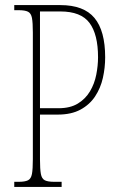

<svg xmlns="http://www.w3.org/2000/svg" viewBox="-20 -734 473 754"><path d="M36 0V-20H53Q78 -20 90 -26Q102 -32 105.5 -51Q109 -70 109 -109V-606Q109 -645 105.5 -663.5Q102 -682 90 -688Q78 -694 53 -694H36V-714H217Q309 -714 351 -663.5Q393 -613 393 -509Q393 -468 384 -428Q375 -388 353.5 -355.5Q332 -323 296 -303.5Q260 -284 207 -284H137V-108Q137 -70 140.5 -51Q144 -32 156 -26Q168 -20 193 -20H222V0ZM210 -309Q256 -309 286 -327.5Q316 -346 333.5 -375.5Q351 -405 358 -440.5Q365 -476 365 -509Q365 -599 331.5 -644Q298 -689 217 -689H137V-309Z"/></svg>

Font: Noto Serif Ethiopic ExtraCondensed Thin
Style: Regular
Weight: 100
Width: 2
Designer: Monotype Design Team
Foundry: Monotype Imaging Inc.
Version: Version 2.102; ttfautohint (v1.8.4.7-5d5b)